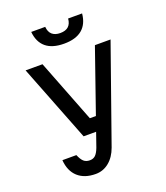

<svg xmlns="http://www.w3.org/2000/svg" viewBox="-182 -952 1114 1291"><g transform="rotate(-20 375.0 -307.0)"><path d="M72 -600H193L368 -150H441L408 -50H287ZM680 -600 438 86Q416 147 374 181.5Q332 216 278 216Q198 216 151 173.5Q104 131 98 52H198Q212 86 228.5 101Q245 116 272 116Q297 116 312.5 101Q328 86 341 52L568 -600ZM296 -830Q299 -793 320 -774.5Q341 -756 378 -756Q416 -756 436.5 -774.5Q457 -793 460 -830H560Q553 -756 507.5 -718Q462 -680 378 -680Q294 -680 248.5 -718Q203 -756 196 -830Z"/></g></svg>

Font: Martian Mono SemiExpanded
Style: Regular
Weight: 400
Width: 6
Monospace: yes
Designer: Roman Shamin
Foundry: Evil Martians
Version: Version 1.000